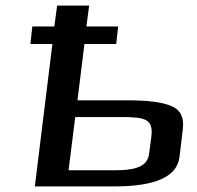

<svg xmlns="http://www.w3.org/2000/svg" viewBox="-20 -669 706 689"><path d="M89 -511H168L105 0H390C538 0 615 -35 624 -105L636 -205C641 -246 629 -274 596 -288C565 -302 512 -309 438 -309H258L283 -511H397L404 -574H290L300 -649H185L175 -574H96ZM390 -58H226L250 -249H416C503 -249 531 -241 523 -178L515 -117C509 -65 452 -58 390 -58Z"/></svg>

Font: Gamestation Extended
Style: Italic
Weight: 400
Width: 7
Designer: Jonas Hecksher
Foundry: Jonas Hecksher, Playtypeª, e-types AS
Version: Version 1.003